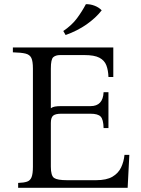

<svg xmlns="http://www.w3.org/2000/svg" viewBox="-20 -890 668 910"><path d="M66 0V-23Q93 -24 108 -29Q123 -34 129.5 -50Q136 -66 136 -100V-565Q136 -600 128.5 -615.5Q121 -631 101 -636Q81 -641 41 -642V-665H517V-525H494Q493 -557 484 -580.5Q475 -604 451 -616.5Q427 -629 380 -629H265Q244 -629 232.5 -619Q221 -609 221 -565V-377Q229 -383 240.5 -385Q252 -387 268 -387H409Q468 -387 471 -453H494V-283H471Q470 -324 457 -337.5Q444 -351 409 -351H270Q243 -351 232 -342Q221 -333 221 -307V-100Q221 -57 236.5 -46.5Q252 -36 297 -36H436Q485 -36 513 -52.5Q541 -69 554 -96.5Q567 -124 570 -156H593L585 0ZM387 -870Q407 -871 428 -863Q449 -855 462 -841Q434 -805 390.5 -774.5Q347 -744 291 -724L280 -743Q321 -771 345 -803.5Q369 -836 387 -870Z"/></svg>

Font: Bona Nova
Style: Regular
Weight: 400
Designer: Mateusz Machalski
Foundry: Capitalics
Version: Version 4.001; ttfautohint (v1.8.3)